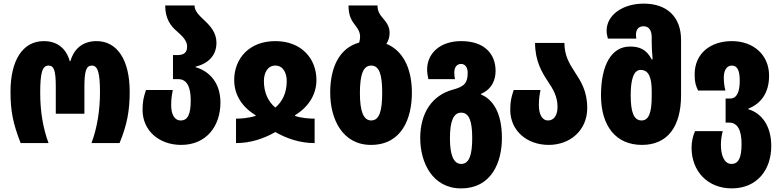

<svg xmlns="http://www.w3.org/2000/svg" viewBox="-20 -790 4311 1060"><path d="M94 0H248C218 -81 202 -173 202 -276C202 -384 212 -428 248 -428C279 -428 288 -398 288 -310V-162H446V-310C446 -398 456 -428 487 -428C522 -428 532 -382 532 -279C532 -185 517 -84 485 0H640C683 -104 696 -183 696 -284C696 -458 628 -563 513 -563C442 -563 390 -526 369 -453H365C344 -526 293 -563 222 -563C104 -563 38 -455 38 -284C38 -179 51 -110 94 0Z M980 10C1119 10 1197 -93 1197 -224C1197 -336 1133 -398 1060 -419V-422C1133 -440 1175 -486 1175 -554C1175 -610 1141 -647 1108 -678C1077 -707 1054 -730 1054 -760H892C892 -686 923 -646 956 -618C988 -590 1013 -565 1013 -533C1013 -504 1000 -486 960 -486H935V-353H965C1011 -353 1033 -311 1033 -236C1033 -160 1017 -125 978 -125C942 -125 925 -160 925 -210C925 -243 929 -268 934 -293H786C773 -255 767 -228 767 -184C767 -68 859 10 980 10Z M1283 0C1364 0 1437 -25 1500 -61C1563 -25 1636 0 1717 0V-135C1692 -135 1647 -137 1609 -150V-154C1686 -201 1727 -271 1727 -348C1727 -466 1645 -563 1500 -563C1355 -563 1273 -466 1273 -348C1273 -270 1313 -201 1391 -154V-150C1348 -137 1308 -135 1283 -135ZM1500 -196C1461 -229 1437 -277 1437 -343C1437 -384 1455 -428 1500 -428C1545 -428 1563 -384 1563 -343C1563 -277 1539 -229 1500 -196Z M2113 -548C2124 -564 2131 -584 2131 -609C2131 -644 2113 -667 2096 -687C2078 -708 2064 -727 2064 -760H1904C1904 -700 1923 -674 1942 -649C1956 -631 1968 -613 1968 -587C1968 -576 1966 -565 1963 -555C1850 -524 1803 -413 1803 -278C1803 -132 1871 10 2028 10C2198 10 2254 -136 2254 -278C2254 -419 2200 -513 2113 -548ZM2029 -125C1986 -125 1967 -177 1967 -276C1967 -380 1986 -428 2029 -428C2074 -428 2090 -379 2090 -278C2090 -176 2074 -125 2029 -125Z M2525 250C2695 250 2751 104 2751 -28C2751 -169 2700 -242 2636 -268V-272C2700 -300 2716 -354 2716 -399C2716 -489 2658 -563 2526 -563C2408 -563 2338 -494 2338 -406C2338 -389 2341 -371 2345 -353H2492C2489 -365 2488 -378 2488 -389C2488 -417 2501 -437 2525 -437C2549 -437 2562 -417 2562 -388C2562 -331 2543 -312 2480 -295C2366 -264 2300 -167 2300 -28C2300 108 2368 250 2525 250ZM2526 115C2483 115 2464 63 2464 -26C2464 -120 2483 -168 2526 -168C2571 -168 2587 -119 2587 -28C2587 64 2571 115 2526 115Z M3010 10C3125 10 3222 -68 3222 -194C3222 -287 3187 -341 3153 -393C3123 -439 3096 -484 3096 -553H2934C2934 -454 2971 -391 3006 -339C3034 -297 3058 -257 3058 -200C3058 -152 3037 -125 3006 -125C2972 -125 2955 -160 2955 -210C2955 -243 2959 -268 2964 -293H2816C2803 -255 2797 -228 2797 -184C2797 -68 2889 10 3010 10Z M3524 10C3664 10 3740 -89 3740 -264V-570C3740 -695 3664 -770 3534 -770C3420 -770 3329 -709 3329 -620C3329 -606 3332 -592 3336 -577H3493C3492 -584 3491 -590 3491 -597C3491 -626 3504 -645 3533 -645C3563 -645 3578 -622 3578 -584V-558C3578 -537 3579 -508 3583 -462H3578C3548 -519 3509 -533 3458 -533C3357 -533 3298 -433 3298 -264C3298 -92 3382 10 3524 10ZM3522 -125C3478 -125 3462 -173 3462 -264C3462 -351 3478 -404 3517 -404C3560 -404 3578 -365 3578 -287V-258C3578 -168 3562 -125 3522 -125Z M4020 250C4160 250 4238 147 4238 16C4238 -96 4184 -166 4111 -187V-190C4184 -219 4226 -280 4226 -372C4226 -487 4140 -563 4020 -563C3906 -563 3815 -498 3815 -379C3815 -335 3821 -318 3834 -290H3985C3979 -312 3976 -335 3976 -363C3976 -395 3988 -428 4020 -428C4051 -428 4064 -401 4064 -344C4064 -289 4051 -246 4011 -246H3986V-113H4006C4052 -113 4074 -71 4074 4C4074 80 4058 115 4018 115C3977 115 3960 64 3960 10C3960 -16 3964 -43 3970 -66H3817C3804 -36 3798 -5 3798 25C3798 157 3888 250 4020 250Z"/></svg>

Font: Noto Sans Georgian ExtraCondensed Black
Style: Regular
Weight: 900
Width: 2
Designer: Monotype Design Team, Akaki Razmadze
Foundry: Google LLC
Version: Version 2.005